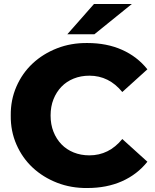

<svg xmlns="http://www.w3.org/2000/svg" viewBox="-20 -930 778 964"><path d="M34 -350Q33 -428 62.5 -495.5Q92 -563 144 -611.5Q196 -660 266.5 -687.5Q337 -715 419 -714Q516 -714 592.5 -680Q669 -646 720 -582L594 -468Q527 -550 429 -550Q386 -550 350 -535.5Q314 -521 288.5 -494.5Q263 -468 248.5 -431.5Q234 -395 234 -350Q234 -305 248.5 -268.5Q263 -232 288.5 -205.5Q314 -179 350 -164.5Q386 -150 429 -150Q527 -150 594 -232L720 -118Q669 -54 592.5 -20Q516 14 419 14Q337 15 266.5 -12.5Q196 -40 144 -88.5Q92 -137 62.5 -204.5Q33 -272 34 -350ZM452 -910H642L454 -758H318Z"/></svg>

Font: CMG Sans ExtraBold
Style: Regular
Weight: 800
Designer: Julieta Ulanovsky
Foundry: Julieta Ulanovsky
Version: Version 7.200